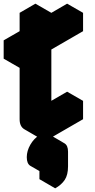

<svg xmlns="http://www.w3.org/2000/svg" viewBox="-20 -695 516 1047"><path d="M173 -375 87 -325V-425L173 -475V-575L260 -625V-425Q260 -452 272 -481.5Q284 -511 303.5 -536.5Q323 -562 346 -575L433 -625V-525L260 -425V-45L433 -145V-45L260 55Q225 75 199 60Q173 45 173 5ZM281 252Q251 270 231.5 258.5Q212 247 212 212Q212 178 231.5 144Q251 110 281 92Q312 75 331.5 86.5Q351 98 351 132V212Q351 259 333 286Q315 313 281 332ZM433 -145 260 -45 173 -95 346 -195ZM433 -625 346 -575Q323 -562 303.5 -536.5Q284 -511 272 -481.5Q260 -452 260 -425L173 -475Q173 -502 185 -531.5Q197 -561 217 -586.5Q237 -612 260 -625L346 -675ZM173 -475 87 -425 0 -475 87 -525ZM281 252V332L195 282V202ZM260 -625 173 -575 87 -625 173 -675ZM173 -575V-475L87 -525V-625ZM331 86Q312 75 281 92Q251 110 231.5 144Q212 178 212 212Q212 247 232 259L145 209Q126 197 126 162Q126 128 145.5 94Q165 60 195 42Q225 25 245 36ZM173 -375V5Q173 45 199 60L113 10Q87 -5 87 -45V-425ZM87 -425V-325L0 -375V-475Z"/></svg>

Font: Nabla
Style: Regular
Weight: 400
Designer: Arthur Reinders Folmer
Foundry: Typearture
Version: Version 1.002